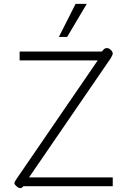

<svg xmlns="http://www.w3.org/2000/svg" viewBox="-20 -968 661 998"><path d="M86 10Q73 10 58 -8Q55 -11 55 -16Q55 -23 68 -41L488 -654H82V-700H509L519 -711Q526 -718 535 -718Q546 -718 554 -710Q566 -700 566 -690Q566 -682 554 -663L131 -46H566V0H102L94 7Q91 10 86 10ZM373 -948H431L329 -776H286Z"/></svg>

Font: Niramit ExtraLight
Style: Regular
Weight: 200
Designer: Katatrad Aksorn Co.,Ltd.
Foundry: Cadson Demak Co.,Ltd.
Version: Version 1.000; ttfautohint (v1.6)